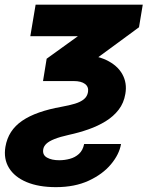

<svg xmlns="http://www.w3.org/2000/svg" viewBox="-23 -562 626 798"><path d="M125 -542.5H570.3L554.7 -448.7L250.5 -225.1H155.8L170.9 -317.9L300.8 -411.6H103ZM156.7 58.6Q152.8 82 172.4 93Q191.9 104 223.1 104Q245.6 104 267.3 98.1Q289.1 92.3 305.2 77.6Q321.3 63 326.7 36.6H480Q472.7 79.6 438.2 120.8Q403.8 162.1 345.7 189Q287.6 215.8 209.5 215.8Q137.7 215.8 87.6 194.8Q37.6 173.8 14.4 136Q-8.8 98.1 -0.5 48.3Q5.4 13.7 22.7 -13.2Q40 -40 69.3 -60.1Q98.6 -80.1 139.6 -94.5Q180.7 -108.9 232.9 -118.2Q265.1 -124 288.6 -131.1Q312 -138.2 325.9 -149.7Q339.8 -161.1 342.8 -179.7Q346.2 -201.2 330.3 -213.1Q314.5 -225.1 283.2 -225.1H208.5L228.5 -334.5H301.8Q372.6 -334.5 418.7 -312.5Q464.8 -290.5 485.4 -253.7Q505.9 -216.8 498 -171.9Q491.7 -133.8 470.2 -106Q448.7 -78.1 416.3 -58.1Q383.8 -38.1 344.7 -24.4Q305.7 -10.7 263.2 -1.5Q226.1 6.8 203.4 15.9Q180.7 24.9 169.7 35.4Q158.7 45.9 156.7 58.6Z"/></svg>

Font: Inter 16pt ExtraBold
Style: Italic
Weight: 800
Italic angle: -9.3988°
Version: Version 4.001;git-66647c0bb